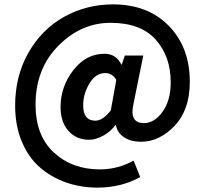

<svg xmlns="http://www.w3.org/2000/svg" viewBox="-20 -686 934 875"><path d="M424 169Q348 169 281 145.5Q214 122 162 77Q110 32 79.5 -40.5Q49 -113 49 -205Q49 -340 110 -446.5Q171 -553 272.5 -609.5Q374 -666 495 -666Q654 -666 749.5 -568Q845 -470 845 -313Q845 -186 776 -113Q707 -40 622 -40Q577 -40 546 -60Q515 -80 508 -116H506Q485 -87 451 -68Q417 -49 386 -49Q328 -49 292 -89.5Q256 -130 256 -198Q256 -291 314 -366Q372 -441 456 -441Q509 -441 533 -392H535L549 -433H633L589 -216Q567 -125 636 -125Q684 -125 721 -177Q758 -229 758 -310Q758 -429 689.5 -505.5Q621 -582 484 -582Q349 -582 245.5 -477Q142 -372 142 -209Q142 -68 225.5 9Q309 86 435 86Q516 86 589 46L619 121Q532 169 424 169ZM415 -136Q448 -136 485 -183L510 -322Q492 -353 460 -353Q416 -353 387.5 -305.5Q359 -258 359 -206Q359 -136 415 -136Z"/></svg>

Font: Assistant
Style: Bold
Weight: 700
Designer: Hebrew By Ben Nathan, Latin by Paul Hunt
Version: Version 2.001;PS 002.001;hotconv 1.0.88;makeotf.lib2.5.64775